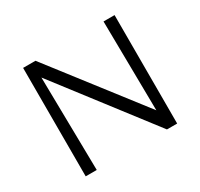

<svg xmlns="http://www.w3.org/2000/svg" viewBox="-140 -833 1050 1009"><g transform="rotate(-30 384.5 -329.0)"><path d="M109 -658H184L604 -115L597 -658H664V0H602L167 -566L176 0H109Z"/></g></svg>

Font: LXGW Bright GB
Style: Regular
Weight: 400
Designer: Christian Thalmann (Catharsis Fonts)
Foundry: LXGW / Christian Thalmann (Catharsis Fonts) / Fontworks Inc.
Version: Version 5.510